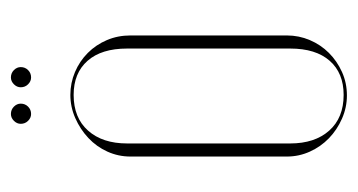

<svg xmlns="http://www.w3.org/2000/svg" viewBox="-172 -478 656 352"><g transform="rotate(-90 156.0 -302.0)"><path d="M158 -501Q180 -501 200 -492.5Q220 -484 235 -469Q250 -454 258.5 -434Q267 -414 267 -391V-104Q267 -82 258.5 -62Q250 -42 235 -27Q220 -12 200 -3Q180 6 157 6Q135 6 114.5 -3Q94 -12 78.5 -27Q63 -42 54 -62Q45 -82 45 -104V-391Q45 -413 54 -433Q63 -453 79 -468Q95 -483 115.5 -492Q136 -501 158 -501ZM158 -495Q116 -495 92.5 -468.5Q69 -442 69 -397V-98Q69 -53 92.5 -26.5Q116 0 158 0Q198 0 220.5 -25.5Q243 -51 243 -98V-397Q243 -444 220.5 -469.5Q198 -495 158 -495ZM105 -592Q105 -599 110.5 -604.5Q116 -610 123 -610Q131 -610 136.5 -604.5Q142 -599 142 -592Q142 -584 136.5 -578.5Q131 -573 123 -573Q116 -573 110.5 -578.5Q105 -584 105 -592ZM172 -592Q172 -599 177.5 -604.5Q183 -610 190 -610Q198 -610 203.5 -604.5Q209 -599 209 -592Q209 -584 203.5 -578.5Q198 -573 190 -573Q183 -573 177.5 -578.5Q172 -584 172 -592Z"/></g></svg>

Font: Moniqa Thin Display
Style: Regular
Weight: 100
Designer: Rajesh Rajput
Foundry: Rajesh Rajput
Version: Version 1.000